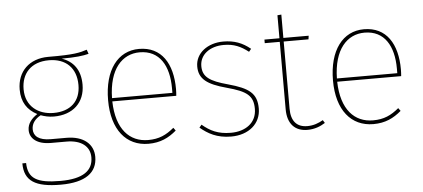

<svg xmlns="http://www.w3.org/2000/svg" viewBox="-57 -832 2584 1172"><g transform="rotate(-5 1235.0 -245.5)"><path d="M500 -594C456 -580 424 -570 262 -571C146 -571 71 -498 71 -387C71 -310 105 -260 165 -229C130 -206 104 -176 104 -136C104 -84 148 -46 233 -46H328C418 -46 471 -5 471 63C471 143 411 190 271 190C126 190 73 158 71 63H48C48 172 116 213 271 213C424 213 495 157 495 62C495 -16 435 -69 329 -69H235C159 -69 129 -98 129 -139C129 -174 150 -201 185 -220C207 -212 234 -205 265 -205C382 -205 456 -274 456 -384C456 -475 413 -529 343 -553C428 -553 475 -559 509 -568ZM264 -550C367 -550 431 -489 431 -384C431 -284 368 -227 265 -227C173 -227 95 -281 95 -387C95 -482 153 -550 264 -550Z M1022 -307C1022 -463 956 -571 818 -571C688 -571 603 -460 603 -275C603 -94 690 11 826 11C899 11 950 -14 998 -55L985 -73C937 -33 893 -12 826 -12C713 -12 632 -94 628 -266H1020C1021 -278 1022 -292 1022 -307ZM998 -286H628C631 -464 713 -550 820 -550C943 -550 998 -451 998 -315Z M1334 -571C1239 -571 1163 -515 1163 -433C1163 -357 1212 -320 1331 -288C1453 -255 1491 -226 1491 -145C1491 -59 1422 -12 1333 -12C1253 -12 1206 -37 1158 -77L1144 -60C1191 -21 1245 11 1333 11C1440 11 1515 -52 1515 -145C1515 -238 1468 -273 1341 -308C1230 -338 1188 -367 1188 -433C1188 -504 1251 -550 1335 -550C1398 -550 1439 -531 1486 -495L1500 -512C1451 -552 1401 -571 1334 -571Z M1898 -40C1870 -24 1840 -12 1801 -12C1736 -12 1702 -52 1702 -127V-539H1854L1857 -561H1702V-704L1678 -702V-561H1586V-539H1678V-126C1678 -36 1724 11 1800 11C1844 11 1879 -3 1909 -22Z M2400 -307C2400 -463 2334 -571 2196 -571C2066 -571 1981 -460 1981 -275C1981 -94 2068 11 2204 11C2277 11 2328 -14 2376 -55L2363 -73C2315 -33 2271 -12 2204 -12C2091 -12 2010 -94 2006 -266H2398C2399 -278 2400 -292 2400 -307ZM2376 -286H2006C2009 -464 2091 -550 2198 -550C2321 -550 2376 -451 2376 -315Z"/></g></svg>

Font: Glow Sans SC Normal Thin
Style: Regular
Weight: 100
Designer: Ryoko NISHIZUKA (kana, bopomofo & ideographs); Paul D. Hunt (Latin, Greek & Cyrillic); Sandoll Communications, Soo-young
Version: Version 0.93